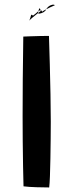

<svg xmlns="http://www.w3.org/2000/svg" viewBox="-20 -819 324 845"><path d="M196.5 6Q175.5 6 141 5Q106.5 4 83.5 1Q82.5 -34 81.5 -87.2Q80.5 -140.5 80 -198.8Q79.5 -257 79.5 -307.5Q79.5 -381 80.2 -470.2Q81 -559.5 82.5 -658Q91 -658.5 112.2 -659.2Q133.5 -660 156.8 -660.5Q180 -661 195.5 -661Q197.5 -602 199.2 -535.5Q201 -469 202.2 -403.8Q203.5 -338.5 203.5 -283Q203.5 -250 203 -207.2Q202.5 -164.5 201.8 -121.2Q201 -78 199.8 -43.8Q198.5 -9.5 196.5 6ZM160 -771 159 -773.5Q154.5 -774 150.2 -770.8Q146 -767.5 148 -762Q132.5 -750 121.5 -740.5Q110.5 -731 109 -728Q115 -744 116.5 -751Q118 -758 125 -750Q126.5 -751 137.2 -759.5Q148 -768 150 -773Q153.5 -791 159 -773.5Q165.5 -773 164.5 -767Q168 -770 183 -778Q191.5 -791.5 204 -796.2Q216.5 -801 221.5 -796Q199.5 -786.5 183 -778Q181 -774.5 179.5 -771.5Q172 -764 161.8 -761Q151.5 -758 149 -759L148 -762Q154 -766.5 160 -771Z"/></svg>

Font: Grandstander Medium
Style: Regular
Weight: 500
Designer: Tyler Finck
Foundry: Etcetera Type Co
Version: Version 1.200; ttfautohint (v1.8.3)